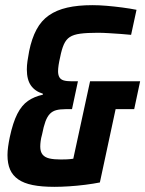

<svg xmlns="http://www.w3.org/2000/svg" viewBox="-20 -716 563 744"><path d="M191 8Q141 8 106.5 1Q72 -6 50.5 -21Q29 -36 19 -59Q9 -82 9 -115Q9 -130 11.5 -148Q14 -166 18 -185Q30 -241 47 -274.5Q64 -308 88.5 -325Q113 -342 146 -349V-353Q116 -362 100 -384.5Q84 -407 84 -447Q84 -462 86.5 -479.5Q89 -497 93 -518Q103 -567 121.5 -601.5Q140 -636 169.5 -656.5Q199 -677 240.5 -686.5Q282 -696 338 -696Q364 -696 393.5 -693.5Q423 -691 453.5 -687Q484 -683 509 -678L488 -581Q470 -583 447.5 -584.5Q425 -586 401.5 -587.5Q378 -589 359 -589Q317 -589 291 -585.5Q265 -582 250.5 -572.5Q236 -563 227.5 -544Q219 -525 213 -494Q209 -477 207 -463.5Q205 -450 205 -440Q205 -426 210 -417Q215 -408 226.5 -404.5Q238 -401 258 -401H282L259 -293H234Q212 -293 197.5 -289Q183 -285 173 -274.5Q163 -264 156 -245Q149 -226 143 -195Q139 -181 137.5 -169Q136 -157 136 -148Q136 -128 145 -117Q154 -106 171.5 -102Q189 -98 216 -98Q227 -98 239 -98.5Q251 -99 264 -101L329 -401H523L500 -293H428L367 -9Q342 -4 310.5 0Q279 4 247.5 6Q216 8 191 8Z"/></svg>

Font: Saira Condensed
Style: Bold Italic
Weight: 700
Width: 3
Italic angle: -12°
Designer: Hector Gatti with collaboration of the Omnibus-Type team
Foundry: Omnibus-Type
Version: Version 1.101